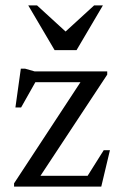

<svg xmlns="http://www.w3.org/2000/svg" viewBox="-20 -690 448 710"><path d="M32 0V-12L290 -405L313 -386H75.5L126 -413L58 -292.5H37L57 -436H73L108 -426H376.5V-414L116.5 -20L100.5 -40H315.5L289 -16L363.5 -134.5H386.5L354.5 0ZM229 -567.5H216L328 -670H360.5L263 -504.5H182L84.5 -670H117Z"/></svg>

Font: Newsreader Text
Style: Regular
Weight: 400
Designer: Hugues Gentile
Foundry: Production Type
Version: Version 1.001